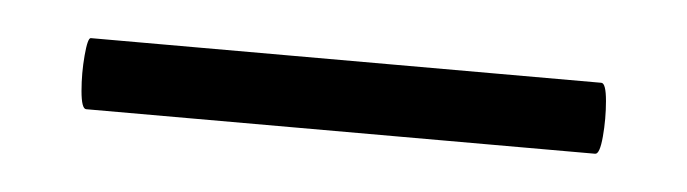

<svg xmlns="http://www.w3.org/2000/svg" viewBox="-23 -6 444 124"><g transform="rotate(5 199.0 56.0)"><path d="M34 79Q31 79 30 67.5Q29 56 30 44.5Q31 33 33 33H364Q367 33 368 44.5Q369 56 368 67.5Q367 79 364 79Z"/></g></svg>

Font: Cormorant Light SemiBold
Style: Regular
Weight: 600
Version: Version 4.000